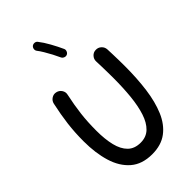

<svg xmlns="http://www.w3.org/2000/svg" viewBox="-318 -1146 1295 1295"><g transform="rotate(-45 329.5 -498.5)"><path d="M157.7 -705.6Q180.2 -700.7 192.9 -681.4Q205.6 -662.1 200.2 -639.6Q183.1 -560.1 174.3 -488Q165.5 -416 165.5 -330.6Q165.5 -250 180.2 -189.7Q194.8 -129.4 228.8 -95.9Q262.7 -62.5 320.3 -62.5Q374 -62.5 408.7 -95.9Q443.4 -129.4 462.9 -189.2Q482.4 -249 490.5 -328.6Q498.5 -408.2 498.5 -501Q498.5 -524.9 498 -555.2Q497.6 -585.4 496.8 -614.3Q496.1 -643.1 495.1 -662.1Q494.1 -685.1 509.5 -702.1Q524.9 -719.2 547.9 -719.7Q570.8 -720.7 587.6 -705.3Q604.5 -689.9 606 -667Q606.9 -647.5 607.9 -618.2Q608.9 -588.9 609.4 -557.6Q609.9 -526.4 609.9 -501Q609.9 -386.7 596.7 -287.4Q583.5 -188 551.5 -112.5Q519.5 -37.1 463.1 5.4Q406.7 47.9 320.3 47.9Q224.6 47.9 166 -2.9Q107.4 -53.7 80.8 -141.6Q54.2 -229.5 54.2 -341.3Q54.2 -425.8 63.7 -502Q73.2 -578.1 91.8 -663.1Q96.7 -685.5 116.2 -698.2Q135.7 -710.9 157.7 -705.6ZM268.1 -1039.1Q277.8 -1046.4 290.5 -1045.2Q303.2 -1043.9 310.5 -1034.2Q335 -1003.4 359.6 -958.7Q384.3 -914.1 401.9 -875Q407.2 -864.3 402.3 -851.8Q397.5 -839.4 386.7 -834.5Q376 -829.6 363.8 -834.2Q351.6 -838.9 346.2 -849.6Q335.4 -874 320.8 -901.6Q306.2 -929.2 291 -954.6Q275.9 -980 262.7 -996.6Q255.4 -1006.3 257.1 -1018.8Q258.8 -1031.2 268.1 -1039.1Z"/></g></svg>

Font: Mikhak SemiBold
Style: Regular
Weight: 600
Designer: Amin Abedi
Version: Version 3.3